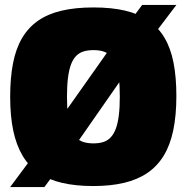

<svg xmlns="http://www.w3.org/2000/svg" viewBox="-20 -740 750 774"><path d="M159 14H21L154 -165L156 -166L471 -612H473L553 -720H691L559 -546L556 -545L253 -110H251ZM357 -162Q379 -162 396.5 -167.5Q414 -173 426.5 -186.5Q439 -200 447 -221.5Q455 -243 459 -275Q463 -307 463 -351Q463 -395 459 -426.5Q455 -458 447 -479.5Q439 -501 426.5 -514Q414 -527 397 -532.5Q380 -538 357 -538Q334 -538 316.5 -532.5Q299 -527 286.5 -514Q274 -501 266 -479.5Q258 -458 254 -426Q250 -394 250 -350Q250 -306 254 -274Q258 -242 266 -220.5Q274 -199 286.5 -186Q299 -173 316.5 -167.5Q334 -162 357 -162ZM356 10Q286 10 231.5 -2.5Q177 -15 137 -42Q97 -69 71.5 -111.5Q46 -154 33.5 -213Q21 -272 21 -350Q21 -426 32.5 -485Q44 -544 69 -586.5Q94 -629 133.5 -656.5Q173 -684 228.5 -697Q284 -710 357 -710Q430 -710 485 -697Q540 -684 579 -657Q618 -630 643 -588Q668 -546 679.5 -487.5Q691 -429 691 -353Q691 -275 678.5 -215Q666 -155 640 -112.5Q614 -70 574.5 -43Q535 -16 480.5 -3Q426 10 356 10Z"/></svg>

Font: Georama Black
Style: Regular
Weight: 900
Designer: Jean-Baptiste Levee
Foundry: Production Type
Version: Version 1.001